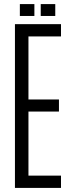

<svg xmlns="http://www.w3.org/2000/svg" viewBox="-20 -918 351 938"><path d="M53 0V-800H278V-740H119V-432H268V-373H119V-60H278V0ZM179 -840V-898H250V-840ZM77 -840V-898H148V-840Z"/></svg>

Font: Big Shoulders Display
Style: Regular
Weight: 400
Designer: Patric King
Foundry: XO Type Co
Version: Version 1.000; ttfautohint (v1.8.2)